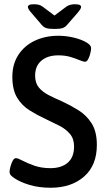

<svg xmlns="http://www.w3.org/2000/svg" viewBox="-20 -876 500 902"><path d="M218 6Q163 6 119.5 -7Q76 -20 49 -38Q38 -45 31.5 -52Q25 -59 25 -69Q25 -78 29 -93Q33 -108 39.5 -120.5Q46 -133 55 -133Q64 -133 86.5 -121Q109 -109 142 -97.5Q175 -86 217 -86Q268 -86 298 -111.5Q328 -137 328 -188Q328 -224 308.5 -247Q289 -270 258.5 -285.5Q228 -301 194 -317Q155 -335 119 -357.5Q83 -380 60.5 -417Q38 -454 38 -515Q38 -575 66.5 -618.5Q95 -662 144 -685Q193 -708 254 -708Q291 -708 328 -699Q365 -690 389 -675Q408 -663 408 -650Q408 -641 404.5 -626Q401 -611 394.5 -598.5Q388 -586 380 -586Q371 -586 353.5 -593.5Q336 -601 311 -608.5Q286 -616 254 -616Q204 -616 174.5 -591Q145 -566 145 -521Q145 -486 162.5 -465Q180 -444 208 -429.5Q236 -415 269 -401Q310 -382 348 -358.5Q386 -335 410.5 -296.5Q435 -258 435 -195Q435 -99 375 -46.5Q315 6 218 6ZM332 -856Q349 -856 355 -852.5Q361 -849 361 -843Q361 -835 344 -815L295 -759Q286 -748 273.5 -744Q261 -740 236 -740Q210 -740 197.5 -744Q185 -748 176 -759L128 -815Q111 -834 111 -843Q111 -849 117 -852.5Q123 -856 139 -856Q151 -856 160.5 -854Q170 -852 180 -845L236 -803L292 -845Q301 -851 310.5 -853.5Q320 -856 332 -856Z"/></svg>

Font: Asap Semi Condensed Medium
Style: Regular
Weight: 500
Width: 4
Designer: Pablo Cosgaya
Foundry: Omnibus-Type
Version: Version 3.001; ttfautohint (v1.8.4.7-5d5b)